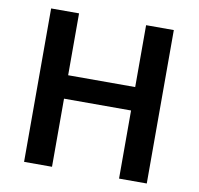

<svg xmlns="http://www.w3.org/2000/svg" viewBox="-79 -797 910 880"><g transform="rotate(10 375.5 -357.0)"><path d="M660 0H531V-317H219V0H89V-714H219V-426H531V-714H660Z"/></g></svg>

Font: Noto Sans Cherokee SemiBold
Style: Regular
Weight: 600
Designer: Monotype Design Team
Foundry: Monotype Imaging Inc.
Version: Version 2.001; ttfautohint (v1.8.4.7-5d5b)